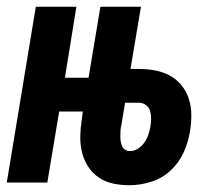

<svg xmlns="http://www.w3.org/2000/svg" viewBox="-27 -540 647 568"><path d="M356 8Q331 8 307.5 3Q284 -2 265 -15Q246 -28 233.5 -47.5Q221 -67 215.5 -90Q210 -113 210.5 -137.5Q211 -162 215 -187L218 -210H148L113 0H-7L79 -520H199L165 -310H235L270 -520H390L359 -336H385Q409 -336 432.5 -331.5Q456 -327 476 -316Q496 -305 510.5 -287Q525 -269 532 -246.5Q539 -224 539 -199.5Q539 -175 535 -151Q530 -119 516 -88.5Q502 -58 477 -35Q452 -12 419.5 -2Q387 8 356 8ZM358 -93Q370 -93 381.5 -100.5Q393 -108 400.5 -119Q408 -130 412 -142Q416 -154 418 -166Q420 -178 420 -189.5Q420 -201 417 -211.5Q414 -222 405 -229Q396 -236 385 -236H343L332 -170Q330 -162 329.5 -154Q329 -146 329 -138Q329 -130 330 -122.5Q331 -115 334 -108Q337 -101 343.5 -97Q350 -93 358 -93Z"/></svg>

Font: Iosevka SS04 Extended
Style: Bold Italic
Weight: 700
Width: 7
Italic angle: -9°
Monospace: yes
Designer: Belleve Invis
Foundry: Belleve Invis
Version: Version 19.0.0; ttfautohint (v1.8.4)